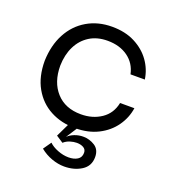

<svg xmlns="http://www.w3.org/2000/svg" viewBox="-110 -494 672 743"><g transform="rotate(20 226.0 -122.0)"><path d="M225 10Q168 10 123 -14Q78 -38 52 -84Q26 -130 26 -195Q28 -259 53.5 -307Q79 -355 124 -381.5Q169 -408 227 -408Q281 -408 321 -387.5Q361 -367 385 -333.5Q409 -300 415 -259H356Q347 -302 313 -326.5Q279 -351 229 -351Q186 -351 155 -331.5Q124 -312 107 -277.5Q90 -243 89 -198Q89 -130 126 -89Q163 -48 228 -48Q276 -48 311.5 -72Q347 -96 356 -141H415Q409 -100 384.5 -65.5Q360 -31 319.5 -10.5Q279 10 225 10ZM136 127 159 94Q172 107 195 116Q218 125 240 125Q262 125 276.5 116Q291 107 291 88Q291 74 279.5 67.5Q268 61 252 61Q239 61 224.5 65.5Q210 70 199 80L170 61L210 -22L244 -8L204 54Q215 43 232 36.5Q249 30 267 30Q293 30 315 44Q337 58 337 89Q337 126 307 145Q277 164 236 164Q211 164 184.5 154.5Q158 145 136 127Z"/></g></svg>

Font: Darker Grotesque Light Medium
Style: Regular
Weight: 500
Version: Version 1.000;gftools[0.9.28]